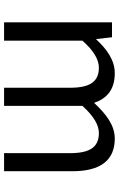

<svg xmlns="http://www.w3.org/2000/svg" viewBox="164 -762 597 966"><g transform="rotate(90 463.0 -278.5)"><path d="M92 0H184V-394C233 -450 279 -477 320 -477C389 -477 421 -434 421 -332V0H512V-394C563 -450 607 -477 649 -477C718 -477 750 -434 750 -332V0H841V-344C841 -482 788 -557 677 -557C610 -557 554 -514 497 -453C475 -517 431 -557 347 -557C282 -557 226 -516 178 -464H176L167 -543H92Z"/></g></svg>

Font: GenYoGothic2 TW R
Style: Regular
Weight: 400
Version: Version 2.100;PS 2.1;hotconv 16.6.51;makeotf.lib2.5.65220 DE